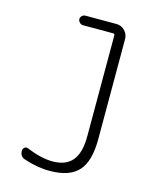

<svg xmlns="http://www.w3.org/2000/svg" viewBox="-112 -807 723 893"><g transform="rotate(15 250.0 -360.0)"><path d="M88.9 -11.7Q63.5 -19.5 64.5 -48.8Q64.5 -57.6 72.3 -63.5Q80.1 -69.3 88.9 -65.4Q160.2 -36.1 213.9 -36.1Q278.3 -36.1 309.6 -73.7Q340.8 -111.3 340.8 -191.4V-675.8Q340.8 -684.6 333 -684.6H187.5Q178.7 -684.6 171.4 -691.9Q164.1 -699.2 164.1 -708Q164.1 -716.8 170.9 -723.6Q177.7 -730.5 187.5 -730.5H336.9Q360.4 -730.5 377 -713.4Q393.6 -696.3 393.6 -672.9V-190.4Q393.6 -84 350.6 -37.1Q307.6 9.8 213.9 9.8Q155.3 10.7 88.9 -11.7Z"/></g></svg>

Font: Rounded-X Mgen+ 2m light
Style: Regular
Weight: 200
Designer: [Source Han Sans]
Ryoko NISHIZUKA  (kana & ideographs); Paul D. Hunt (Latin, Greek & Cyrillic); Wenlong ZHANG  (bopomofo
Version: Version 1.059.20150602